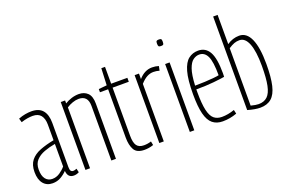

<svg xmlns="http://www.w3.org/2000/svg" viewBox="-96 -1072 2116 1414"><g transform="rotate(-20 962.0 -365.0)"><path d="M15 -113Q15 -170 42 -203.5Q69 -237 117 -255.5Q165 -274 227 -286V-408Q227 -455 206.5 -481Q186 -507 143 -507Q125 -507 102 -503.5Q79 -500 52 -491L43 -522Q71 -533 97 -537.5Q123 -542 145 -542Q205 -542 233.5 -507.5Q262 -473 262 -409V-64Q262 -41 268.5 -32.5Q275 -24 286 -24Q299 -24 314 -31L321 -1Q301 10 280 10Q232 10 228 -45Q206 -22 177.5 -6Q149 10 114 10Q68 10 41.5 -22Q15 -54 15 -113ZM50 -119Q50 -71 69.5 -46Q89 -21 122 -21Q154 -21 181.5 -39.5Q209 -58 227 -80V-257Q181 -249 140.5 -234Q100 -219 75 -192Q50 -165 50 -119Z M373 0V-532H407V-509Q431 -524 459.5 -533Q488 -542 517 -542Q559 -542 585.5 -516.5Q612 -491 612 -433V0H576V-428Q576 -509 504 -509Q481 -509 455.5 -500Q430 -491 409 -477V0Z M834 10Q774 10 753.5 -26.5Q733 -63 733 -122V-501H669V-526L733 -532L739 -664H768V-532H895V-501H768V-124Q768 -70 785 -46.5Q802 -23 841 -23Q871 -23 898 -32L904 -2Q884 5 866.5 7.5Q849 10 834 10Z M986 -532V-489Q1032 -542 1091 -542Q1119 -542 1143 -534L1136 -500Q1112 -507 1089 -507Q1063 -507 1038.5 -494Q1014 -481 987 -451V0H952V-532Z M1209 -667Q1195 -667 1190.5 -672Q1186 -677 1186 -693Q1186 -709 1190.5 -713.5Q1195 -718 1209 -718Q1223 -718 1227 -713.5Q1231 -709 1231 -693Q1231 -677 1227 -672Q1223 -667 1209 -667ZM1191 0V-532H1226V0Z M1447 10Q1399 10 1368 -15.5Q1337 -41 1322.5 -98Q1308 -155 1308 -251Q1308 -366 1326 -429Q1344 -492 1376.5 -517Q1409 -542 1452 -542Q1510 -542 1539 -491Q1568 -440 1568 -323Q1568 -318 1567.5 -308Q1567 -298 1567 -295Q1538 -290 1480 -284Q1422 -278 1343 -278Q1343 -267 1343 -256Q1343 -166 1354.5 -115Q1366 -64 1390 -43.5Q1414 -23 1452 -23Q1500 -23 1551 -41L1558 -10Q1505 10 1447 10ZM1344 -307Q1384 -307 1423 -309Q1462 -311 1491.5 -314Q1521 -317 1533 -320Q1533 -426 1512.5 -469Q1492 -512 1450 -512Q1425 -512 1402 -495.5Q1379 -479 1363.5 -435Q1348 -391 1344 -307Z M1643 -7V-740H1678V-511Q1723 -542 1774 -542Q1832 -542 1862 -474.5Q1892 -407 1892 -278Q1892 -174 1877 -110.5Q1862 -47 1828.5 -18.5Q1795 10 1741 10Q1701 10 1643 -7ZM1678 -29Q1716 -19 1738 -19Q1781 -19 1807 -43.5Q1833 -68 1844.5 -124Q1856 -180 1856 -276Q1856 -390 1832.5 -450Q1809 -510 1764 -510Q1742 -510 1723 -503Q1704 -496 1678 -479Z"/></g></svg>

Font: Georama Condensed ExtraLight
Style: Regular
Weight: 200
Width: 3
Designer: Jean-Baptiste Levee
Foundry: Production Type
Version: Version 1.000